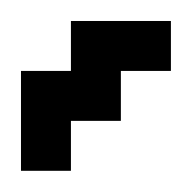

<svg xmlns="http://www.w3.org/2000/svg" viewBox="-20 -639 183 183"><path d="M0 -523.8H47.6V-476.2H0ZM47.6 -571.4H95.2V-523.8H47.6ZM0 -571.4H47.6V-523.8H0ZM47.6 -619H95.2V-571.4H47.6ZM95.2 -619H142.9V-571.4H95.2Z"/></svg>

Font: Jacquard 12 Charted
Style: Regular
Weight: 400
Designer: Sarah Cadigan-Fried
Version: Version 1.000